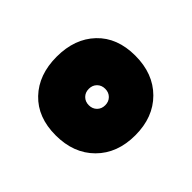

<svg xmlns="http://www.w3.org/2000/svg" viewBox="-84 -629 528 528"><g transform="rotate(-45 180.0 -365.0)"><path d="M335 -367Q335 -297 292.5 -254.5Q250 -212 180 -212Q110 -212 67.5 -254.5Q25 -297 25 -367Q25 -437 67.5 -477.5Q110 -518 180 -518Q250 -518 292.5 -477.5Q335 -437 335 -367ZM148 -361Q148 -347 157 -338Q166 -329 180 -329Q194 -329 203 -338Q212 -347 212 -361Q212 -375 203 -384Q194 -393 180 -393Q166 -393 157 -384Q148 -375 148 -361Z"/></g></svg>

Font: J.M. Nexus Grotesque
Style: Regular
Weight: 900
Designer: deFharo
Foundry: deFharo
Version: Version 3.003